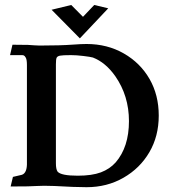

<svg xmlns="http://www.w3.org/2000/svg" viewBox="-20 -760 696 783"><path d="M333 3.4Q285.2 3.4 202.1 -1.5Q178.7 -2.4 160.2 -2.4L130.4 -1.5Q107.9 0.5 23.4 0.5L32.7 -38.6L64 -45.9Q88.4 -49.3 89.8 -88.4V-494.6Q89.8 -516.6 85.2 -524.7Q80.6 -532.7 77.1 -533.9Q73.7 -535.2 68.8 -535.2H21L30.8 -577.6Q77.6 -577.6 94 -576.9Q110.4 -576.2 119.6 -575.2Q128.9 -574.2 141.1 -574.2Q226.6 -574.2 278.3 -578.1Q311.5 -580.6 333 -580.6Q417.5 -580.6 484.9 -542Q552.2 -503.4 589.8 -438Q627.4 -372.6 627.4 -288.6Q627.4 -204.6 589.1 -139.2Q550.8 -73.7 483.6 -35.2Q416.5 3.4 333 3.4ZM296.9 -43.5Q355 -43.5 391.4 -57.1Q427.7 -70.8 451.7 -97.7Q505.9 -160.6 505.9 -266.1Q505.9 -369.1 450.2 -449.2Q410.6 -505.4 358.9 -525.4Q348.6 -528.3 320.1 -531.7Q291.5 -535.2 269.5 -535.2Q235.4 -535.2 224.6 -533Q213.9 -530.8 210.9 -524.4Q208 -518.1 208 -497.6V-94.2Q208 -69.8 214.8 -60.1Q229 -43.5 296.9 -43.5ZM305.7 -603.5 190.4 -720.2 270.5 -739.7 318.4 -691.4 364.3 -739.7 421.4 -726.1Z"/></svg>

Font: Quaaykop
Style: Bold
Weight: 700
Designer: Tup Wanders
Foundry: Free font, DO NOT SELL
Version: Version 1.00;July 31, 2023;FontCreator 11.5.0.2430 64-bit